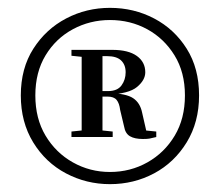

<svg xmlns="http://www.w3.org/2000/svg" viewBox="-20 -817 561 489"><path d="M378 -482V-468Q366 -465 360.5 -464Q355 -463 344 -463Q323 -463 311 -470Q299 -477 296 -495L286 -537Q284 -554 277 -562.5Q270 -571 254 -571H215V-585H255Q279 -585 289.5 -599.5Q300 -614 300 -633Q300 -652 288.5 -663Q277 -674 253 -674H215V-690H266Q307 -690 328.5 -674.5Q350 -659 350 -633Q350 -613 329 -595.5Q308 -578 254 -576L257 -580Q301 -579 319 -567Q337 -555 342 -530L355 -473L328 -487ZM210 -487H219L267 -482V-468H162V-482ZM210 -670 162 -675V-690H215V-672ZM70 -574Q70 -515 96 -471.5Q122 -428 165.5 -403.5Q209 -379 260 -379Q312 -379 355.5 -403.5Q399 -428 425 -471.5Q451 -515 451 -574Q451 -633 424.5 -676Q398 -719 355 -742.5Q312 -766 260 -766Q209 -766 165.5 -742.5Q122 -719 96 -676Q70 -633 70 -574ZM188 -468V-690H241V-468ZM33 -574Q33 -643 65 -693Q97 -743 148.5 -770Q200 -797 260 -797Q321 -797 372.5 -770Q424 -743 455.5 -693Q487 -643 487 -574Q487 -506 455.5 -454.5Q424 -403 372.5 -375.5Q321 -348 260 -348Q200 -348 148 -375.5Q96 -403 64.5 -454.5Q33 -506 33 -574Z"/></svg>

Font: Noto Serif TC ExtraLight
Style: Bold
Weight: 700
Version: Version 2.002-H1;hotconv 1.1.0;makeotfexe 2.6.0